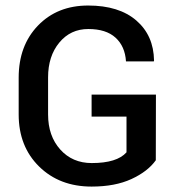

<svg xmlns="http://www.w3.org/2000/svg" viewBox="-20 -668 648 698"><path d="M313 10.3Q196.3 10.3 122.1 -62.7Q47.9 -135.7 47.9 -252V-385.7Q47.9 -502.4 118.2 -575.2Q188.5 -647.9 300.5 -647.9Q412.6 -647.9 475.6 -593.5Q538.6 -539.1 540 -447.8L539.1 -444.8H438Q434.6 -499.5 400.1 -531Q365.7 -562.5 301 -562.5Q236.3 -562.5 195.6 -513.2Q154.8 -463.9 154.8 -386.7V-252Q154.8 -173.8 199 -124.5Q243.2 -75.2 313.5 -75.2Q405.3 -75.2 439.9 -114.3V-244.1H313V-324.2H546.9L546.4 -85.4Q517.1 -44.4 457.8 -17.1Q398.4 10.3 313 10.3Z"/></svg>

Font: Yantramanav Medium
Style: Regular
Weight: 500
Version: Version 1.001;PS 1.0;hotconv 1.0.72;makeotf.lib2.5.5900; ttf